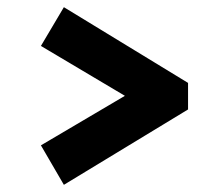

<svg xmlns="http://www.w3.org/2000/svg" viewBox="-20 -552 622 535"><path d="M158 -37 94 -147 328 -285 94 -424 158 -532 504 -321V-247Z"/></svg>

Font: Literata 12pt ExtraBold
Style: Regular
Weight: 800
Designer: Latin by Veronika Burian and Jose Scaglione. Greek by Irene Vlachou. Cyrillic by Vera Evstafieva.
Foundry: TypeTogether
Version: Version 3.002